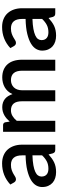

<svg xmlns="http://www.w3.org/2000/svg" viewBox="634 -1194 568 1876"><g transform="rotate(-90 918.0 -256.0)"><path d="M338 -223Q280.5 -221 241 -213.8Q201.5 -206.5 177 -195.2Q152.5 -184 141.8 -168.5Q131 -153 131 -134.5Q131 -116.5 136.8 -103.8Q142.5 -91 152.8 -82.8Q163 -74.5 176.8 -70.8Q190.5 -67 207 -67Q249 -67 279.2 -82.8Q309.5 -98.5 338 -128.5ZM53 -439Q139.5 -519.5 259 -519.5Q303 -519.5 337.2 -505.2Q371.5 -491 394.8 -465Q418 -439 430.2 -403.2Q442.5 -367.5 442.5 -324V0H394.5Q379 0 371 -4.8Q363 -9.5 357.5 -24L347 -65.5Q327.5 -48 308.5 -34.2Q289.5 -20.5 269.2 -11Q249 -1.5 225.8 3.2Q202.5 8 174.5 8Q143.5 8 116.8 -0.5Q90 -9 70.5 -26.2Q51 -43.5 39.8 -69Q28.5 -94.5 28.5 -129Q28.5 -158.5 44.2 -186.5Q60 -214.5 96.2 -236.8Q132.5 -259 191.8 -273.5Q251 -288 338 -290V-324Q338 -379 314.5 -406Q291 -433 245.5 -433Q214.5 -433 193.5 -425.2Q172.5 -417.5 157 -408.5Q141.5 -399.5 129.5 -391.8Q117.5 -384 104 -384Q93 -384 85.2 -389.8Q77.5 -395.5 72.5 -404Z M568 0V-510H633Q655 -510 661 -489.5L668 -445Q682 -461 697 -474.2Q712 -487.5 729.2 -497.2Q746.5 -507 766.2 -512.5Q786 -518 809 -518Q833.5 -518 854 -511Q874.5 -504 890.2 -491Q906 -478 917.5 -459.5Q929 -441 936.5 -418Q948 -444.5 965.5 -463.5Q983 -482.5 1004.5 -494.5Q1026 -506.5 1050.2 -512.2Q1074.5 -518 1099.5 -518Q1140.5 -518 1172.8 -505Q1205 -492 1227.2 -467.2Q1249.5 -442.5 1261 -406.5Q1272.5 -370.5 1272.5 -324.5V0H1165V-324.5Q1165 -378.5 1141.8 -405.8Q1118.5 -433 1073 -433Q1052.5 -433 1034.5 -426Q1016.5 -419 1003 -405.5Q989.5 -392 981.8 -371.8Q974 -351.5 974 -324.5V0H866.5V-324.5Q866.5 -380.5 844 -406.8Q821.5 -433 778 -433Q748 -433 722.5 -417.8Q697 -402.5 675.5 -376V0Z M1671 -223Q1613.5 -221 1574 -213.8Q1534.5 -206.5 1510 -195.2Q1485.5 -184 1474.8 -168.5Q1464 -153 1464 -134.5Q1464 -116.5 1469.8 -103.8Q1475.5 -91 1485.8 -82.8Q1496 -74.5 1509.8 -70.8Q1523.5 -67 1540 -67Q1582 -67 1612.2 -82.8Q1642.5 -98.5 1671 -128.5ZM1386 -439Q1472.5 -519.5 1592 -519.5Q1636 -519.5 1670.2 -505.2Q1704.5 -491 1727.8 -465Q1751 -439 1763.2 -403.2Q1775.5 -367.5 1775.5 -324V0H1727.5Q1712 0 1704 -4.8Q1696 -9.5 1690.5 -24L1680 -65.5Q1660.5 -48 1641.5 -34.2Q1622.5 -20.5 1602.2 -11Q1582 -1.5 1558.8 3.2Q1535.5 8 1507.5 8Q1476.5 8 1449.8 -0.5Q1423 -9 1403.5 -26.2Q1384 -43.5 1372.8 -69Q1361.5 -94.5 1361.5 -129Q1361.5 -158.5 1377.2 -186.5Q1393 -214.5 1429.2 -236.8Q1465.5 -259 1524.8 -273.5Q1584 -288 1671 -290V-324Q1671 -379 1647.5 -406Q1624 -433 1578.5 -433Q1547.5 -433 1526.5 -425.2Q1505.5 -417.5 1490 -408.5Q1474.5 -399.5 1462.5 -391.8Q1450.5 -384 1437 -384Q1426 -384 1418.2 -389.8Q1410.5 -395.5 1405.5 -404Z"/></g></svg>

Font: LatoLatin Semibold
Style: Regular
Weight: 600
Designer: Lukasz Dziedzic with Adam Twardoch and Botio Nikoltchev
Foundry: tyPoland Lukasz Dziedzic
Version: Version 2.015; 2015-08-06; http://www.latofonts.com/